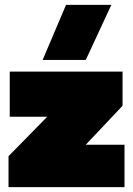

<svg xmlns="http://www.w3.org/2000/svg" viewBox="-20 -768 546 788"><path d="M155 -522 251 -748H437L332 -522ZM15 0V-127L174 -289H20V-474H483V-334L332 -174H491V0Z"/></svg>

Font: Boz Display
Style: Regular
Weight: 900
Version: Version 2.000; ttfautohint (v1.8.3)